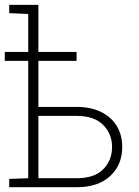

<svg xmlns="http://www.w3.org/2000/svg" viewBox="-20 -783 582 803"><path d="M18.6 0V-34.7L98.1 -37.6V-528.3H0V-565.9H98.1V-724.6L18.6 -728V-762.7H140.6V-565.9H300.3V-528.3H140.6V-335.9H300.3Q359.9 -335.9 402.8 -314.7Q445.8 -293.5 468.5 -255.9Q491.2 -218.3 491.2 -168.5Q491.2 -93.3 440.7 -46.6Q390.1 0 300.3 0ZM140.6 -37.6H300.3Q374.5 -37.6 411.6 -75Q448.7 -112.3 448.7 -168.5Q448.7 -222.7 411.4 -260.5Q374 -298.3 300.3 -298.3H140.6Z"/></svg>

Font: Roboto Slab ExtraLight
Style: Regular
Weight: 250
Designer: Google
Version: Version 2.000; ttfautohint (v1.8.1.43-b0c9)